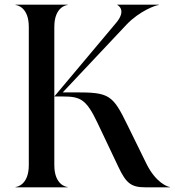

<svg xmlns="http://www.w3.org/2000/svg" viewBox="-20 -800 746 820"><path d="M476.5 -703 212 -388H245.5C322.5 -388 347.5 -378 396 -276L485.5 -87.5C518.5 -17.5 540 0 601 0H705.5V-1.5C697.5 -1.5 646 -18 605 -101.5L524.5 -265.5C461 -396 446.5 -405.5 302 -405.5H248L520 -694.5C576 -753.5 646.5 -778.5 658 -778.5V-780H480.5V-779C481.5 -779 523 -758.5 476.5 -703ZM46.5 0H268.5V-1.5C263.5 -1.5 212 -9.5 212 -95V-685C212 -770.5 263.5 -778.5 268.5 -778.5V-780H46.5V-778.5C51.5 -778.5 103 -770.5 103 -685V-95C103 -9.5 51.5 -1.5 46.5 -1.5Z"/></svg>

Font: Beautique Display Thin
Style: Bold
Weight: 500
Designer: Nhat-Quang Ngo
Version: Version 1.100;Glyphs 3.2.3 (3260)